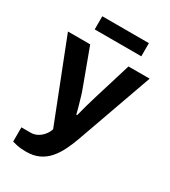

<svg xmlns="http://www.w3.org/2000/svg" viewBox="-213 -805 972 1097"><g transform="rotate(30 273.5 -256.0)"><path d="M139.6 188.1Q102.8 188.1 78.3 182.6Q53.7 177.1 47.3 174.8V80.8H108.5Q132.5 80.8 153 69.4Q173.4 58 188.4 39.4Q203.3 20.8 210 0L3.9 -526.4H150.6L240.8 -282.7Q247.3 -266.1 254.7 -240.3Q262.1 -214.6 270 -187.4Q277.9 -160.2 282.9 -138.7H288.3Q292.3 -153.4 297.2 -172.2Q302.1 -191 307.5 -210.9Q312.9 -230.8 318.7 -249.3Q324.5 -267.9 328.3 -281.7L403.3 -526.4H542.9L364.3 -24.6Q348.7 18.9 329.3 57.7Q309.9 96.4 284.1 125.8Q258.3 155.1 222.8 171.6Q187.4 188.1 139.6 188.1ZM130.3 -613.3V-700H437.7V-613.3Z"/></g></svg>

Font: Archivo SemiBold
Style: Regular
Weight: 600
Designer: Hector Gatti
Foundry: Omnibus-Type
Version: Version 2.001